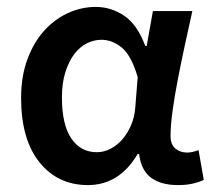

<svg xmlns="http://www.w3.org/2000/svg" viewBox="-20 -523 618 555"><path d="M234 12Q147 12 94 -54Q41 -120 41 -240Q41 -302 59 -351Q77 -400 107 -433.5Q137 -467 176 -485Q215 -503 257 -503Q301 -503 339 -477.5Q377 -452 400 -390H404L422 -491H536Q526 -446 515 -395.5Q504 -345 494.5 -296Q485 -247 479 -204Q473 -161 473 -130Q473 -105 487 -93.5Q501 -82 521 -82Q535 -82 554 -89L569 -3Q557 3 538.5 7.5Q520 12 494 12Q446 12 417 -9Q388 -30 382 -78H378Q325 12 234 12ZM260 -83Q280 -83 299.5 -93Q319 -103 334 -120.5Q349 -138 359 -161.5Q369 -185 371 -212L378 -300Q360 -362 332.5 -385Q305 -408 273 -408Q252 -408 231.5 -398Q211 -388 195 -367Q179 -346 169 -314.5Q159 -283 159 -241Q159 -163 186 -123Q213 -83 260 -83Z"/></svg>

Font: CV Source Sans Light
Style: Bold
Weight: 600
Designer: Paul D. Hunt
Foundry: Adobe Systems Incorporated
Version: Version 3.001